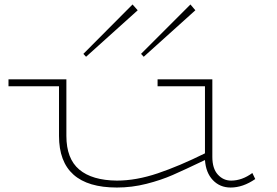

<svg xmlns="http://www.w3.org/2000/svg" viewBox="-20 -826 1241 859"><path d="M1122 -25Q1067 13 1012 13Q964 13 932.5 -20Q901 -53 897 -110Q805 -66 752.5 -43Q700 -20 635 -3.5Q570 13 503 13Q244 13 244 -218V-440H18V-471H277V-218Q277 -116 334.5 -67.5Q392 -19 503 -18Q589 -18 685.5 -50.5Q782 -83 897 -140V-440H685V-471H930V-124Q930 -72 954.5 -45Q979 -18 1014 -18Q1063 -18 1109 -52ZM353 -585 573 -806 596 -780 365 -572ZM611 -585 832 -806 854 -780 623 -572Z"/></svg>

Font: BioRhyme Expanded ExtraLight
Style: Regular
Weight: 275
Width: 7
Designer: Aoife Mooney
Foundry: Aoife Mooney Type
Version: Version 1.000